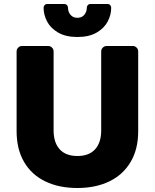

<svg xmlns="http://www.w3.org/2000/svg" viewBox="-20 -930 774 960"><path d="M63 0ZM671 -673V-274Q671 -184 633 -120Q595 -56 526.5 -23Q458 10 367 10Q275 10 206.5 -23Q138 -56 100.5 -120Q63 -184 63 -274V-673Q63 -684 71 -692Q79 -700 90 -700H221Q232 -700 240 -692Q248 -684 248 -673V-278Q248 -217 278.5 -183.5Q309 -150 367 -150Q425 -150 455.5 -183.5Q486 -217 486 -278V-673Q486 -684 494 -692Q502 -700 513 -700H644Q655 -700 663 -692Q671 -684 671 -673ZM217 -910H301Q310 -910 315 -904.5Q320 -899 320 -891Q320 -871 332.5 -856Q345 -841 367 -841Q389 -841 401.5 -856Q414 -871 414 -891Q414 -899 419 -904.5Q424 -910 433 -910H517Q526 -910 531 -904.5Q536 -899 536 -891Q536 -856 518.5 -822.5Q501 -789 463 -767Q425 -745 367 -745Q309 -745 271 -767Q233 -789 215.5 -822.5Q198 -856 198 -891Q198 -899 203 -904.5Q208 -910 217 -910Z"/></svg>

Font: Hezaedrus
Style: Bold
Weight: 700
Designer: Hubert & Fischer
Foundry: Hubert & Fischer
Version: Version 1.10;September 3, 2019;FontCreator 11.5.0.2425 64-bi